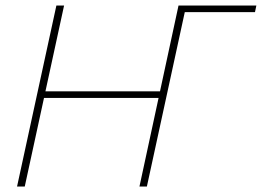

<svg xmlns="http://www.w3.org/2000/svg" viewBox="-20 -678 952 698"><path d="M487 0 629 -658H657L514 0ZM42 0 185 -658H213L70 0ZM123 -322 129 -346H580L575 -322ZM638 -634 643 -658H912L907 -634Z"/></svg>

Font: Ysabeau Infant Thin
Style: Italic
Weight: 250
Italic angle: -12°
Designer: Christian Thalmann (Catharsis Fonts)
Version: Version 2.001;gftools[0.9.30]; featfreeze: ss01,ss02,lnum